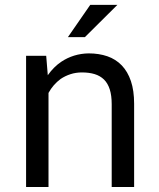

<svg xmlns="http://www.w3.org/2000/svg" viewBox="-20 -753 640 773"><path d="M85 0H175.3V-378.9Q184.6 -396 197 -410.2Q209.5 -424.3 224.1 -435.1Q242.2 -447.3 263.7 -454.3Q285.2 -461.4 310.1 -461.4Q338.9 -461.4 361.1 -454.6Q383.3 -447.8 398.9 -432.6Q414.1 -417.5 421.9 -393.1Q429.7 -368.7 429.7 -333.5V0H520V-335.4Q520 -388.2 507.1 -426.5Q494.1 -464.8 470.2 -489.7Q446.3 -514.6 412.4 -526.4Q378.4 -538.1 336.9 -538.1Q306.2 -537.6 278.6 -529.1Q251 -520.5 227.5 -504.9Q211.9 -494.6 198 -480.7Q184.1 -466.8 172.4 -450.2L166 -528.3H85ZM343.3 -733.4 253.4 -603.5H321.8L452.6 -733.4Z"/></svg>

Font: Roboto Mono
Style: Regular
Weight: 400
Monospace: yes
Designer: Google
Version: Version 3.000